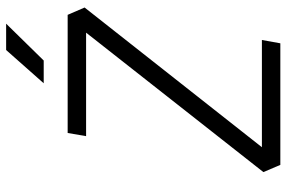

<svg xmlns="http://www.w3.org/2000/svg" viewBox="-174 -760 934 626"><g transform="rotate(-90 293.0 -447.0)"><path d="M68.4 0 44.9 -55.2 499.5 -633.3H162.1L172.4 -693.4H557.6L581.5 -638.2L126 -60.1H475.6L464.8 0ZM334.5 -771.5 442.9 -894H528.8L408.7 -771.5Z"/></g></svg>

Font: Cascadia Code PL Light
Style: Italic
Weight: 300
Italic angle: -10°
Monospace: yes
Designer: Aaron Bell
Foundry: Saja Typeworks
Version: Version 2404.023; ttfautohint (v1.8.4)